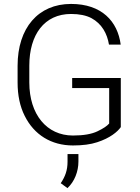

<svg xmlns="http://www.w3.org/2000/svg" viewBox="-20 -741 724 991"><path d="M352.5 -338.4V-286.6H543.5V-103.5C533.2 -91.3 513.2 -77.6 483.4 -63.5C453.1 -48.8 410.6 -41.5 356.4 -41.5C221.2 -41.5 131.3 -150.4 131.3 -315.4V-402.3C131.3 -562 209 -668.9 346.7 -668.9C389.6 -668.9 424.8 -661.6 451.7 -647.5C505.9 -618.2 533.2 -567.4 542.5 -510.7H603C587.4 -630.9 504.9 -720.7 346.7 -720.7C177.2 -720.7 70.8 -596.7 70.8 -401.4V-315.4C70.8 -249 83 -191.4 107.4 -143.1C155.8 -45.4 244.6 9.8 356.4 9.8C406.2 9.8 447.8 4.4 481.4 -6.8C548.3 -28.3 587.4 -61.5 603.5 -85V-338.4ZM328.6 54.2V93.8C328.6 137.2 316.9 169.9 293.5 204.6L328.1 230C364.7 196.3 384.8 144 384.8 92.8V54.2Z"/></svg>

Font: Vazirmatn ExtraLight
Style: Regular
Weight: 200
Designer: Saber Rastikerdar
Foundry: Saber Rastikerdar
Version: Version 33.003